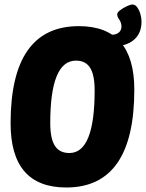

<svg xmlns="http://www.w3.org/2000/svg" viewBox="-20 -824 648 852"><path d="M274 8Q27 8 27 -277Q27 -708 330 -708Q576 -708 576 -426Q576 8 274 8ZM288 -145Q400 -145 400 -423Q400 -491 380 -523Q360 -555 317 -555Q203 -555 203 -278Q203 -209 223.5 -177Q244 -145 288 -145ZM457 -618 463 -670H478Q496 -670 507.5 -680Q519 -690 519 -706Q519 -723 509.5 -736.5Q500 -750 500 -760Q500 -769 513.5 -779Q527 -789 543 -796.5Q559 -804 568 -804Q580 -804 589 -791.5Q598 -779 603 -761.5Q608 -744 608 -728Q608 -676 574 -647Q540 -618 478 -618Z"/></svg>

Font: Asap Condensed Condensed ExtraBold
Style: Italic
Weight: 800
Width: 3
Italic angle: -6°
Designer: Pablo Cosgaya
Foundry: Omnibus-Type
Version: Version 3.001; ttfautohint (v1.8.4.7-5d5b)